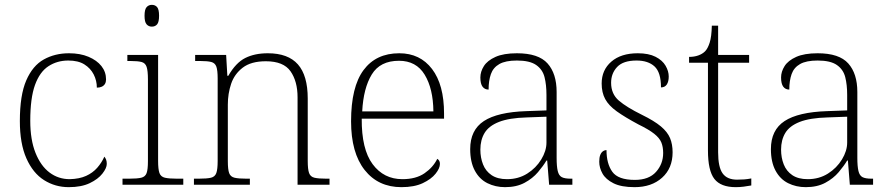

<svg xmlns="http://www.w3.org/2000/svg" viewBox="-20 -763 3676 793"><path d="M264 10Q208 10 162 -19Q116 -48 89 -109Q62 -170 62 -263Q62 -370 88.5 -431Q115 -492 161 -517.5Q207 -543 265 -543Q311 -543 345.5 -528.5Q380 -514 399 -490Q418 -466 418 -435Q418 -424 413.5 -416.5Q409 -409 400.5 -405Q392 -401 380 -401Q380 -430 367 -455.5Q354 -481 328.5 -497Q303 -513 262 -513Q216 -513 180 -489.5Q144 -466 124.5 -412Q105 -358 105 -264Q105 -186 126.5 -132Q148 -78 184.5 -50.5Q221 -23 268 -23Q308 -24 335.5 -36.5Q363 -49 381.5 -70Q400 -91 411 -116Q416 -110 418.5 -103Q421 -96 421 -86Q421 -69 403 -46Q385 -23 350.5 -6.5Q316 10 264 10Z M486 0V-25H513Q547 -25 563.5 -29Q580 -33 585.5 -48Q591 -63 591 -97V-435Q591 -471 585.5 -487Q580 -503 564.5 -507Q549 -511 521 -511H506V-536H633V-98Q633 -64 638.5 -48.5Q644 -33 661 -29Q678 -25 711 -25H737V0ZM607 -653Q594 -653 585.5 -662.5Q577 -672 577 -698Q577 -724 585.5 -733.5Q594 -743 607 -743Q621 -743 629 -733.5Q637 -724 637 -698Q637 -672 629 -662.5Q621 -653 607 -653Z M781 0V-25H801Q835 -25 851.5 -29Q868 -33 873.5 -48.5Q879 -64 879 -98V-439Q879 -473 873.5 -488Q868 -503 852.5 -507Q837 -511 809 -511H786V-536H914L919 -450H923Q954 -504 993 -523.5Q1032 -543 1086 -543Q1170 -543 1210.5 -497Q1251 -451 1251 -356V-98Q1251 -64 1256.5 -48.5Q1262 -33 1278.5 -29Q1295 -25 1328 -25H1341V0H1209V-361Q1209 -427 1180 -468.5Q1151 -510 1078 -510Q1017 -510 982.5 -483.5Q948 -457 934.5 -416.5Q921 -376 921 -331V-97Q921 -63 926.5 -48Q932 -33 948.5 -29Q965 -25 998 -25H1012V0Z M1638 10Q1542 10 1486 -61Q1430 -132 1430 -262Q1430 -404 1481.5 -473.5Q1533 -543 1629 -543Q1715 -543 1764.5 -478Q1814 -413 1814 -294V-273H1474Q1473 -147 1519 -85Q1565 -23 1642 -23Q1698 -23 1733.5 -47.5Q1769 -72 1786 -107Q1791 -104 1794 -99Q1797 -94 1797 -86Q1797 -68 1779 -45.5Q1761 -23 1726 -6.5Q1691 10 1638 10ZM1770 -303Q1769 -397 1734 -454.5Q1699 -512 1628 -512Q1550 -512 1515.5 -455.5Q1481 -399 1476 -303Z M2066 10Q2026 10 1993 -6.5Q1960 -23 1941 -58.5Q1922 -94 1922 -147Q1922 -226 1978.5 -263Q2035 -300 2154 -304L2237 -307V-371Q2237 -413 2229 -444.5Q2221 -476 2194.5 -494.5Q2168 -513 2115 -513Q2068 -513 2042.5 -498.5Q2017 -484 2007.5 -457Q1998 -430 1998 -393Q1982 -393 1973 -405Q1964 -417 1964 -443Q1964 -467 1978.5 -490Q1993 -513 2026.5 -528Q2060 -543 2115 -543Q2204 -543 2241.5 -501Q2279 -459 2279 -383V-111Q2279 -76 2283.5 -57Q2288 -38 2300 -31.5Q2312 -25 2338 -25H2344V0H2248L2240 -100H2237Q2224 -78 2202 -52Q2180 -26 2146.5 -8Q2113 10 2066 10ZM2074 -23Q2121 -23 2157.5 -46Q2194 -69 2215.5 -104.5Q2237 -140 2237 -174V-281L2156 -278Q2083 -276 2041 -259.5Q1999 -243 1981.5 -214Q1964 -185 1964 -145Q1964 -112 1975 -84Q1986 -56 2010.5 -39.5Q2035 -23 2074 -23Z M2601 10Q2546 10 2514 -6Q2482 -22 2468.5 -46Q2455 -70 2455 -95Q2455 -112 2459 -122.5Q2463 -133 2470 -138Q2477 -143 2485 -143Q2485 -87 2509 -53.5Q2533 -20 2602 -20Q2660 -20 2689.5 -53Q2719 -86 2719 -131Q2719 -156 2711.5 -174.5Q2704 -193 2682 -210.5Q2660 -228 2617 -249Q2561 -279 2527.5 -303Q2494 -327 2479.5 -354Q2465 -381 2465 -418Q2465 -474 2505 -508.5Q2545 -543 2614 -543Q2659 -543 2687.5 -528.5Q2716 -514 2729 -491.5Q2742 -469 2742 -447Q2742 -426 2734 -414Q2726 -402 2710 -402Q2710 -464 2683.5 -488.5Q2657 -513 2609 -513Q2554 -513 2529 -486.5Q2504 -460 2504 -421Q2504 -375 2536 -347.5Q2568 -320 2631 -289Q2682 -264 2709.5 -241Q2737 -218 2747.5 -192.5Q2758 -167 2758 -134Q2758 -68 2714.5 -29Q2671 10 2601 10Z M3019 10Q2957 10 2930.5 -24Q2904 -58 2904 -142V-504H2826V-528Q2847 -528 2864 -534Q2881 -540 2892 -551Q2903 -562 2911 -586.5Q2919 -611 2920 -657H2946V-536H3074V-504H2946V-134Q2946 -73 2964.5 -47Q2983 -21 3024 -21Q3041 -21 3054 -22Q3067 -23 3083 -26V3Q3067 6 3051 8Q3035 10 3019 10Z M3308 10Q3268 10 3235 -6.5Q3202 -23 3183 -58.5Q3164 -94 3164 -147Q3164 -226 3220.5 -263Q3277 -300 3396 -304L3479 -307V-371Q3479 -413 3471 -444.5Q3463 -476 3436.5 -494.5Q3410 -513 3357 -513Q3310 -513 3284.5 -498.5Q3259 -484 3249.5 -457Q3240 -430 3240 -393Q3224 -393 3215 -405Q3206 -417 3206 -443Q3206 -467 3220.5 -490Q3235 -513 3268.5 -528Q3302 -543 3357 -543Q3446 -543 3483.5 -501Q3521 -459 3521 -383V-111Q3521 -76 3525.5 -57Q3530 -38 3542 -31.5Q3554 -25 3580 -25H3586V0H3490L3482 -100H3479Q3466 -78 3444 -52Q3422 -26 3388.5 -8Q3355 10 3308 10ZM3316 -23Q3363 -23 3399.5 -46Q3436 -69 3457.5 -104.5Q3479 -140 3479 -174V-281L3398 -278Q3325 -276 3283 -259.5Q3241 -243 3223.5 -214Q3206 -185 3206 -145Q3206 -112 3217 -84Q3228 -56 3252.5 -39.5Q3277 -23 3316 -23Z"/></svg>

Font: Noto Serif Khmer ExtraLight
Style: Regular
Weight: 250
Version: Version 2.003